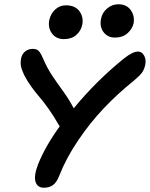

<svg xmlns="http://www.w3.org/2000/svg" viewBox="-20 -943 706 904"><path d="M521 -766.1Q486.3 -766.1 467 -792.5Q447.8 -818.8 456.1 -856Q461.4 -883.8 484.6 -903.3Q507.8 -922.9 537.1 -922.9Q576.2 -922.9 595.7 -895.3Q615.2 -867.7 608.9 -833Q603.5 -807.6 580.8 -786.9Q558.1 -766.1 521 -766.1ZM211.9 -848.1Q218.8 -878.9 240 -898.4Q261.2 -918 290 -918Q334 -918 354.2 -889.9Q374.5 -861.8 367.2 -826.2Q361.3 -797.9 339.1 -778.3Q316.9 -758.8 280.8 -758.8Q244.6 -758.8 224.9 -785.2Q205.1 -811.5 211.9 -848.1ZM187 -59.1Q155.8 -59.1 147.2 -87.4Q138.7 -115.7 159.2 -168.9Q192.9 -253.9 261.2 -348.1Q260.7 -348.6 255.9 -356Q233.4 -396 208.7 -430.7Q184.1 -465.3 166.5 -485.4Q148.9 -505.4 128.9 -533Q108.9 -560.5 94.2 -588.9Q82 -614.7 78.9 -630.6Q75.7 -646.5 79.1 -667Q83.5 -689 98.6 -700.9Q113.8 -712.9 134.8 -712.9Q151.9 -712.9 161.4 -703.9Q170.9 -694.8 181.2 -670.9Q202.1 -622.1 226.8 -585.4Q251.5 -548.8 278.6 -511.5Q305.7 -474.1 327.1 -433.1Q433.6 -562.5 564 -668Q605 -700.2 629.9 -700.2Q647.5 -700.2 658.2 -681.9Q668.9 -663.6 664.1 -639.2Q659.7 -616.7 648.9 -601.6Q638.2 -586.4 608.9 -562Q535.6 -503.4 470.2 -434.8Q404.8 -366.2 347.9 -282Q291 -197.8 258.8 -115.2Q247.1 -85 230 -72Q212.9 -59.1 187 -59.1Z"/></svg>

Font: Shantell Sans Irregular Bouncy
Style: Italic
Weight: 500
Italic angle: -11.31°
Designer: Stephen Nixon, Anya Danilova, Shantell Martin
Foundry: Arrow Type
Version: Version 1.006;[9816181b4]